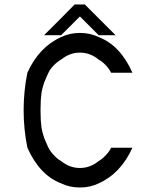

<svg xmlns="http://www.w3.org/2000/svg" viewBox="-20 -823 667 853"><path d="M418.3 -8.3Q380.8 10 335 10Q289.2 10 251.7 -8.3Q155.8 -45 101.7 -166.7Q85 -248.3 85 -333.3Q85 -418.3 101.7 -500Q153.3 -614.2 251.7 -658.3Q289.2 -676.7 335 -676.7Q380.8 -676.7 418.3 -658.3Q514.2 -621.7 568.3 -500H473.3Q467.5 -514.2 450.8 -532.1Q434.2 -550 418.3 -558.3Q380.8 -589.2 335 -589.2Q289.2 -589.2 251.7 -558.3Q235.8 -550 218.3 -532.1Q200.8 -514.2 195.8 -500H195Q192.5 -494.2 185.4 -477.9Q178.3 -461.7 176.2 -456.2Q174.2 -450.8 170 -435.8Q165.8 -420.8 164.2 -409.2Q162.5 -397.5 161.2 -377.5Q160 -357.5 160 -333.3Q160 -309.2 161.2 -289.2Q162.5 -269.2 164.2 -257.5Q165.8 -245.8 170 -230.8Q174.2 -215.8 176.2 -210.4Q178.3 -205 185.4 -188.8Q192.5 -172.5 195 -166.7H195.8Q201.7 -152.5 218.8 -134.2Q235.8 -115.8 251.7 -107.5Q289.2 -76.7 335 -76.7Q380.8 -76.7 418.3 -107.5Q433.3 -115.8 450.4 -133.8Q467.5 -151.7 473.3 -166.7H568.3Q516.7 -52.5 418.3 -8.3ZM356.7 -803.3 493.3 -666.7H418.3L335 -750L251.7 -666.7H175.8Q259.2 -749.2 311.7 -803.3Z"/></svg>

Font: 0xA000
Style: Regular
Weight: 400
Version: Version 0.1